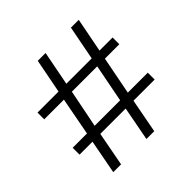

<svg xmlns="http://www.w3.org/2000/svg" viewBox="-178 -850 1007 1007"><g transform="rotate(-45 325.5 -346.5)"><path d="M107 0 143 -190H47V-241H153L193 -452H47V-502H203L240 -693H298L261 -502H449L486 -693H544L507 -502H604V-452H497L456 -241H604V-190H447L411 0H353L389 -190H201L165 0ZM210 -241H399L440 -452H252Z"/></g></svg>

Font: Ubuntu Sans Light
Style: Regular
Weight: 300
Designer: Dalton Maag Ltd
Foundry: Dalton Maag Ltd
Version: Version 1.006; ttfautohint (v1.8.4.7-5d5b)